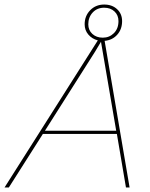

<svg xmlns="http://www.w3.org/2000/svg" viewBox="-66 -826 661 846"><path d="M489 0 449 -236H123L-27 0H-46L365 -648Q339 -655 323 -674Q307 -693 307 -719Q307 -756 331.5 -781Q356 -806 393 -806Q428 -806 450 -785.5Q472 -765 472 -733Q472 -697 450.5 -673Q429 -649 395 -646L505 0ZM323 -719Q323 -693 341 -676.5Q359 -660 387 -660Q416 -660 436 -680Q456 -700 456 -733Q456 -759 438.5 -775.5Q421 -792 393 -792Q362 -792 342.5 -771Q323 -750 323 -719ZM132 -250H446L387 -595L379 -642L352 -597Z"/></svg>

Font: Elaine Sans Thin
Style: Italic
Weight: 250
Italic angle: -13°
Designer: Wei Huang
Foundry: Wei Huang
Version: Version 2.001;December 24, 2019;FontCreator 12.0.0.2547 64-b